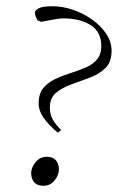

<svg xmlns="http://www.w3.org/2000/svg" viewBox="-20 -591 408 616"><path d="M166 -165Q135 -191 119.5 -213.5Q104 -236 104 -259Q104 -290 118.5 -308Q133 -326 156 -337Q179 -348 204.5 -356Q230 -364 253 -373.5Q276 -383 290.5 -399.5Q305 -416 305 -444Q305 -488 271.5 -510Q238 -532 183 -532Q175 -532 165 -530.5Q155 -529 144 -527L112 -521L100 -526L95 -537Q92 -544 92 -550Q92 -558 104.5 -564.5Q117 -571 148 -571Q180 -571 213 -560Q246 -549 274.5 -529Q303 -509 320.5 -483Q338 -457 338 -428Q338 -392 318 -372.5Q298 -353 268.5 -342Q239 -331 209.5 -320.5Q180 -310 160 -293.5Q140 -277 140 -246Q140 -224 149 -208Q158 -192 176 -174ZM119 5Q99 5 89.5 -6.5Q80 -18 80 -36Q80 -53 94 -70.5Q108 -88 130 -88Q150 -88 159.5 -76.5Q169 -65 169 -48Q169 -30 155.5 -12.5Q142 5 119 5Z"/></svg>

Font: Spectral SC ExtraLight
Style: Italic
Weight: 275
Italic angle: -10°
Designer: Jean-Baptiste Levee
Foundry: Production Type
Version: Version 2.001